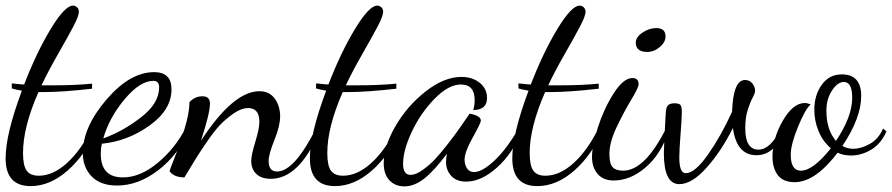

<svg xmlns="http://www.w3.org/2000/svg" viewBox="-24 -617 3178 684"><path d="M-4 -53Q-4 -139 54 -294Q30 -298 18 -302V-320Q54 -316 62 -316Q106 -430 156.5 -513.5Q207 -597 236 -597Q244 -597 250.5 -591Q257 -585 257 -575Q257 -560 237.5 -523Q218 -486 182.5 -424Q147 -362 124 -313H161Q244 -313 304 -319V-301Q198 -289 133 -289Q130 -289 128 -289H113Q58 -164 58 -72Q58 -27 71 -9Q84 9 114 9Q165 9 215 -36.5Q265 -82 304 -162L317 -152Q280 -65 217 -9.5Q154 46 85 46Q-4 46 -4 -53Z M271 -72Q271 -164 355 -262Q439 -360 525 -360Q587 -360 587 -299Q587 -226 509 -170Q431 -114 339 -105Q335 -88 335 -69Q335 15 414 15Q475 15 537 -36Q599 -87 638 -162L650 -153Q610 -64 539 -10Q468 44 393 44Q334 44 302.5 11.5Q271 -21 271 -72ZM344 -124Q414 -149 478.5 -199Q543 -249 543 -306Q543 -329 522 -329Q475 -329 420 -263.5Q365 -198 344 -124Z M580 -7Q580 -10 597.5 -54Q615 -98 633 -156.5Q651 -215 651 -253Q670 -274 697 -274Q724 -274 724 -248Q724 -214 692 -116Q807 -292 900 -292Q936 -292 955 -265.5Q974 -239 974 -202Q974 -169 953.5 -118Q933 -67 933 -44Q933 -6 963 -6Q1025 -6 1103 -162L1114 -149Q1042 20 941 20Q907 20 889 2.5Q871 -15 871 -44Q871 -64 885.5 -111.5Q900 -159 900 -183Q900 -232 860 -232Q836 -232 808.5 -213Q781 -194 760 -172Q739 -150 710.5 -108Q682 -66 670 -46L633 15Q596 15 580 -7Z M1080 -53Q1080 -139 1138 -294Q1114 -298 1102 -302V-320Q1138 -316 1146 -316Q1190 -430 1240.5 -513.5Q1291 -597 1320 -597Q1328 -597 1334.5 -591Q1341 -585 1341 -575Q1341 -560 1321.5 -523Q1302 -486 1266.5 -424Q1231 -362 1208 -313H1245Q1328 -313 1388 -319V-301Q1282 -289 1217 -289Q1214 -289 1212 -289H1197Q1142 -164 1142 -72Q1142 -27 1155 -9Q1168 9 1198 9Q1249 9 1299 -36.5Q1349 -82 1388 -162L1401 -152Q1364 -65 1301 -9.5Q1238 46 1169 46Q1080 46 1080 -53Z M1343 -36Q1343 -95 1384.5 -167Q1426 -239 1492 -291Q1558 -343 1620 -343Q1659 -343 1685 -322Q1711 -301 1711 -268Q1711 -225 1662 -225Q1667 -243 1667 -260Q1667 -316 1618 -316Q1574 -316 1524.5 -265.5Q1475 -215 1443.5 -148.5Q1412 -82 1412 -33Q1412 6 1439 6Q1457 6 1481 -11Q1505 -28 1525 -49Q1545 -70 1572.5 -105.5Q1600 -141 1613 -160L1649 -212Q1689 -205 1689 -187Q1689 -179 1660 -127Q1631 -75 1631 -48Q1631 -31 1639.5 -17.5Q1648 -4 1665 -4Q1694 -4 1738 -45.5Q1782 -87 1825 -162L1835 -152Q1804 -72 1747.5 -21Q1691 30 1637 30Q1602 30 1583.5 9.5Q1565 -11 1565 -40Q1565 -52 1568 -69Q1523 -9 1487.5 19Q1452 47 1417 47Q1384 47 1363.5 25.5Q1343 4 1343 -36Z M1801 -53Q1801 -139 1859 -294Q1835 -298 1823 -302V-320Q1859 -316 1867 -316Q1911 -430 1961.5 -513.5Q2012 -597 2041 -597Q2049 -597 2055.5 -591Q2062 -585 2062 -575Q2062 -560 2042.5 -523Q2023 -486 1987.5 -424Q1952 -362 1929 -313H1966Q2049 -313 2109 -319V-301Q2003 -289 1938 -289Q1935 -289 1933 -289H1918Q1863 -164 1863 -72Q1863 -27 1876 -9Q1889 9 1919 9Q1970 9 2020 -36.5Q2070 -82 2109 -162L2122 -152Q2085 -65 2022 -9.5Q1959 46 1890 46Q1801 46 1801 -53Z M2085 -58Q2085 -97 2106 -163Q2127 -229 2162 -284Q2197 -339 2229 -339Q2251 -339 2251 -317Q2251 -305 2225 -262Q2199 -219 2173 -164.5Q2147 -110 2147 -69Q2147 -34 2158.5 -21.5Q2170 -9 2196 -9Q2274 -9 2350 -162L2359 -152Q2331 -68 2276.5 -21Q2222 26 2162 26Q2125 26 2105 2.5Q2085 -21 2085 -58ZM2241 -465Q2241 -485 2265 -501Q2289 -517 2314 -517Q2347 -517 2347 -487Q2347 -467 2326.5 -449.5Q2306 -432 2282 -432Q2241 -432 2241 -465Z M2341 -71Q2341 -90 2347 -202Q2348 -223 2350 -231Q2352 -239 2358.5 -244Q2365 -249 2379 -249Q2396 -249 2400.5 -242.5Q2405 -236 2405 -217Q2405 -196 2400.5 -139.5Q2396 -83 2396 -56Q2396 0 2419 0Q2452 0 2499 -67.5Q2546 -135 2584 -219Q2588 -332 2630 -332Q2647 -332 2656.5 -319.5Q2666 -307 2666 -294Q2666 -285 2657.5 -269.5Q2649 -254 2640 -226.5Q2631 -199 2631 -160Q2631 -84 2678 -84Q2721 -84 2757 -158L2770 -148Q2734 -64 2671 -64Q2600 -64 2587 -161Q2546 -79 2493.5 -20Q2441 39 2396 39Q2341 39 2341 -71Z M2728 -59Q2728 -123 2764.5 -186.5Q2801 -250 2843 -250Q2852 -250 2864 -245Q2845 -229 2819 -165.5Q2793 -102 2793 -66Q2793 -9 2829 -9Q2873 -9 2936 -89Q2908 -112 2892.5 -149Q2877 -186 2877 -226Q2877 -278 2903.5 -315Q2930 -352 2975 -352Q3044 -352 3044 -275Q3044 -197 2977 -97Q2995 -87 3015 -87Q3044 -87 3075 -104.5Q3106 -122 3122 -159L3134 -149Q3115 -105 3080 -84Q3045 -63 3008 -63Q2981 -63 2960 -73Q2880 32 2807 32Q2766 32 2747 7Q2728 -18 2728 -59ZM2920 -223Q2920 -155 2954 -115Q3012 -201 3012 -269Q3012 -325 2982 -325Q2960 -325 2940 -294.5Q2920 -264 2920 -223Z"/></svg>

Font: DancingScriptRegular
Style: Regular
Weight: 400
Designer: Pablo Impallari
Foundry: Pablo Impallari. www.impallari.com
Version: Version 1.002